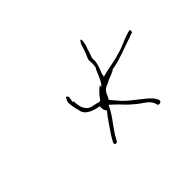

<svg xmlns="http://www.w3.org/2000/svg" viewBox="-71 -626 547 547"><g transform="rotate(-45 202.0 -352.5)"><path d="M133 -393C133 -381 138 -362 141 -351C146 -337 165 -328 188 -324H190L189 -322C189 -313 190 -307 195 -301C180 -282 165 -260 152 -240L143 -224C141 -219 144 -216 147 -216C149 -216 151 -216 153 -219L162 -235C175 -256 193 -277 201 -292L210 -309L221 -299C241 -281 240 -277 267 -255C292 -235 303 -234 309 -210C312 -207 320 -208 321 -212C322 -214 323 -218 318 -224C313 -239 262 -271 244 -291H243V-292C238 -298 227 -310 220 -319L221 -320C222 -322 224 -325 225 -327C227 -330 229 -348 252 -354C266 -363 280 -364 291 -373H293C325 -378 352 -391 387 -402L400 -407H401C402 -407 403 -408 404 -408C405 -419 402 -419 398 -416H396L384 -412C371 -408 353 -398 333 -393C315 -387 291 -383 272 -379L257 -375L260 -388C267 -403 272 -420 271 -430C270 -432 271 -434 271 -436L272 -440C276 -449 279 -463 284 -475L285 -480C288 -491 286 -496 285 -497C284 -497 280 -494 276 -484L273 -474L267 -457C265 -453 263 -449 261 -443C258 -437 263 -429 259 -410L258 -408H257C252 -397 245 -377 238 -367L231 -359L232 -366C220 -359 210 -346 202 -335V-334H194C192 -334 190 -336 189 -336H188C180 -338 165 -339 159 -347C147 -359 148 -375 146 -388L143 -386L144 -391C147 -411 147 -405 140 -411C140 -411 137 -407 134 -400V-399C133 -398 133 -397 133 -393ZM190 -294V-295ZM283 -474 284 -475H285ZM387 -402Z"/></g></svg>

Font: Stray Cat
Style: HlObl
Weight: 100
Version: Version 1.0